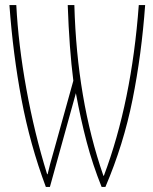

<svg xmlns="http://www.w3.org/2000/svg" viewBox="-20 -734 602 754"><path d="M17 -714H44Q52 -559 83.5 -385Q115 -211 165 -50H167Q172 -75 196 -158L268 -417Q252 -542 246 -714H272Q282 -344 386 -44H388Q497 -334 525 -714H550Q536 -520 500.5 -343Q465 -166 394 0H379Q344 -87 320.5 -176Q297 -265 278 -368L176 0H160Q98 -166 64.5 -343.5Q31 -521 17 -714Z"/></svg>

Font: Noto Sans Display Thin Cond
Style: Regular
Weight: 250
Width: 3
Designer: Monotype Design team
Foundry: Monotype Imaging Inc.
Version: Version 1.000